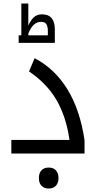

<svg xmlns="http://www.w3.org/2000/svg" viewBox="-20 -879 549 1099"><path d="M44.9 -78.1H377.9Q358.4 -212.4 303.2 -306.9Q248 -401.4 146 -470.2L178.2 -545.9Q293.5 -485.8 366 -367.7Q438.5 -249.5 463.9 -76.2V0H44.9ZM86.9 -676.8H102.1V-858.9H142.1V-731.9Q154.3 -761.2 172.6 -779.1Q190.9 -796.9 220.2 -796.9Q293.9 -796.9 293.9 -710V-633.8H86.9ZM253.9 -676.8V-701.7Q253.9 -728 245.1 -741Q236.3 -753.9 215.3 -753.9Q191.9 -753.9 174.1 -738Q156.2 -722.2 142.1 -687V-676.8ZM258.8 200.2Q232.9 200.2 217.8 184.6Q202.6 168.9 202.6 140.1Q202.6 111.3 217.5 95.7Q232.4 80.1 258.8 80.1Q285.6 80.1 300.3 96.4Q314.9 112.8 314.9 140.1Q314.9 167.5 300.3 183.8Q285.6 200.2 258.8 200.2Z"/></svg>

Font: Noto Kufi Arabic
Style: Regular
Weight: 400
Designer: Monotype Design team
Foundry: Monotype Imaging Inc.
Version: Version 1.02